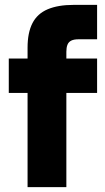

<svg xmlns="http://www.w3.org/2000/svg" viewBox="-20 -767 430 787"><path d="M93 0V-386H16V-527H93V-572Q93 -633 113 -672Q133 -711 175.5 -729Q218 -747 282 -747H378V-606H302Q283 -606 272 -600.5Q261 -595 256.5 -583.5Q252 -572 252 -555V-527H378V-386H252V0Z"/></svg>

Font: Onest ExtraBold
Style: Regular
Weight: 800
Designer: Dmitri Voloshin, Andrey Kudryavtsev
Foundry: Dmitri Voloshin, Andrey Kudryavtsev
Version: Version 1.000;gftools[0.9.33]